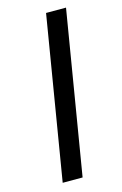

<svg xmlns="http://www.w3.org/2000/svg" viewBox="-112 -766 520 816"><g transform="rotate(-15 148.0 -357.5)"><path d="M265.2 -715.5 146.5 0H58.9L177.4 -715.5Z"/></g></svg>

Font: Inter
Style: Italic
Weight: 400
Italic angle: -9.3988°
Designer: Rasmus Andersson
Foundry: rsms
Version: Version 4.001;git-66647c0bb